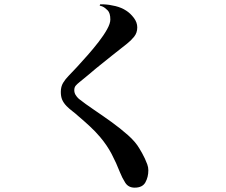

<svg xmlns="http://www.w3.org/2000/svg" viewBox="-20 -809 1040 884"><path d="M663 -25Q663 6 649.5 30.5Q636 55 600 55Q571 55 556.5 32Q542 9 533 -14Q515 -60 494 -100Q473 -140 441 -178Q419 -204 393 -228Q367 -252 341 -274Q328 -286 313.5 -297Q299 -308 286 -321Q272 -336 266 -350.5Q260 -365 260 -386Q260 -410 270.5 -427.5Q281 -445 297 -461Q311 -475 334 -500Q357 -525 383.5 -555Q410 -585 434 -616Q458 -647 473 -674Q488 -701 488 -719Q488 -749 475.5 -761.5Q463 -774 452 -779Q448 -781 445 -781.5Q442 -782 439 -783L441 -789Q444 -789 448.5 -789Q453 -789 457 -789Q483 -788 511.5 -781Q540 -774 561 -760Q580 -748 596 -727Q612 -706 612 -683Q612 -658 597.5 -640Q583 -622 565 -608Q530 -580 493.5 -551.5Q457 -523 422 -494Q403 -478 384 -462Q365 -446 345 -430Q336 -423 329 -415Q322 -407 322 -394Q322 -382 328 -372Q334 -362 343 -354Q372 -331 412 -304Q452 -277 493 -247.5Q534 -218 569 -187Q604 -156 622 -125Q629 -114 635 -102.5Q641 -91 647 -79Q653 -66 658 -52.5Q663 -39 663 -25Z"/></svg>

Font: Kaisei Tokumin Medium
Style: Regular
Weight: 500
Designer: Font-Kai, 金井和夫
Foundry: KAZUO KANAI
Version: Version 5.003